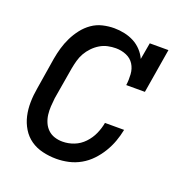

<svg xmlns="http://www.w3.org/2000/svg" viewBox="-104 -633 708 735"><g transform="rotate(20 250.0 -265.0)"><path d="M201 8Q173 8 145.5 1.5Q118 -5 96.5 -20Q75 -35 61 -58Q47 -81 41 -107.5Q35 -134 35.5 -162.5Q36 -191 41 -219L62 -349Q66 -372 72.5 -394.5Q79 -417 89.5 -438.5Q100 -460 115 -479.5Q130 -499 150 -513Q170 -527 193.5 -532.5Q217 -538 240 -538Q261 -538 282 -533.5Q303 -529 321 -519.5Q339 -510 353 -495Q367 -480 375 -462L387 -530H463L433 -349H357Q360 -371 358.5 -393.5Q357 -416 346 -433.5Q335 -451 315 -459.5Q295 -468 272 -468Q256 -468 239.5 -464.5Q223 -461 208 -452Q193 -443 180.5 -430Q168 -417 159.5 -402Q151 -387 146.5 -370.5Q142 -354 139 -338L117 -208Q115 -191 114 -174Q113 -157 115 -140.5Q117 -124 123.5 -109Q130 -94 141.5 -83Q153 -72 168.5 -67Q184 -62 201 -62Q225 -62 248 -71Q271 -80 288.5 -98.5Q306 -117 316 -139.5Q326 -162 330 -185H408Q403 -160 394.5 -136.5Q386 -113 372.5 -90.5Q359 -68 340.5 -48.5Q322 -29 299 -16Q276 -3 251 2.5Q226 8 201 8Z"/></g></svg>

Font: Iosevka Curly Slab Oblique
Style: Regular
Weight: 400
Italic angle: -9°
Monospace: yes
Designer: Belleve Invis
Foundry: Belleve Invis
Version: Version 11.1.0; ttfautohint (v1.8.3)